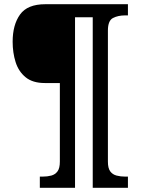

<svg xmlns="http://www.w3.org/2000/svg" viewBox="-20 -780 667 911"><path d="M169 111V58H182Q205 58 223.5 53Q242 48 253 33Q264 18 264 -13V-386H193Q135 -386 101.5 -413.5Q68 -441 54 -485.5Q40 -530 40 -582Q40 -662 75 -711Q110 -760 195 -760H587V-707H574Q540 -707 516 -694.5Q492 -682 492 -635V-13Q492 18 503 33Q514 48 533 53Q552 58 574 58H587V111H420V-698H336V111Z"/></svg>

Font: Noto Rashi Hebrew
Style: Bold
Weight: 700
Version: Version 1.006